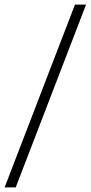

<svg xmlns="http://www.w3.org/2000/svg" viewBox="-41 -750 392 830"><path d="M-21 60 283 -730H331L27 60Z"/></svg>

Font: Brygada 1918 SemiBold
Style: Italic
Weight: 600
Italic angle: -8°
Designer: Mateusz Machalski | Borys Kosmynka | Przemek Hoffer
Foundry: NIEPODLEGLA 2018
Version: Version 3.006